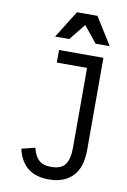

<svg xmlns="http://www.w3.org/2000/svg" viewBox="-92 -877 622 940"><g transform="rotate(10 219.0 -407.0)"><path d="M218.8 -54.7Q269.5 -54.7 289.1 -82.5Q308.6 -110.4 308.6 -165V-562.5H158.2V-625H378.9V-168.9Q378.9 -78.1 335.9 -35.2Q293 7.8 218.8 7.8Q151.4 7.8 112.3 -24.9Q73.2 -57.6 60.5 -117.2L127 -133.8Q136.7 -93.8 157.7 -74.2Q178.7 -54.7 218.8 -54.7ZM212.9 -822.3H314.5L399.4 -686.5H329.1L244.1 -792H283.2L198.2 -686.5H127.9Z"/></g></svg>

Font: Sudo Var
Style: Regular
Weight: 400
Monospace: yes
Designer: Jens Kutilek
Foundry: Jens Kutilek
Version: Version 0.065;FEAKit 1.0